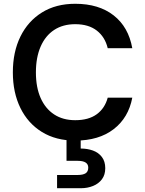

<svg xmlns="http://www.w3.org/2000/svg" viewBox="-20 -732 768 1016"><path d="M378 12Q276 12 202 -33.5Q128 -79 88 -160.5Q48 -242 48 -349Q48 -457 88 -538.5Q128 -620 202 -666Q276 -712 378 -712Q503 -712 581.5 -650.5Q660 -589 680 -477H550Q536 -536 492.5 -570Q449 -604 378 -604Q313 -604 266.5 -573.5Q220 -543 195 -485.5Q170 -428 170 -349Q170 -270 195 -213.5Q220 -157 266.5 -126.5Q313 -96 378 -96Q449 -96 492 -127.5Q535 -159 550 -215H680Q660 -109 581.5 -48.5Q503 12 378 12ZM282 264V194H390Q419 194 433 185Q447 176 447 155Q447 137 433 128Q419 119 390 119H332V-5H407V54Q442 54 471.5 64.5Q501 75 519 98.5Q537 122 537 158Q537 193 519.5 216.5Q502 240 472.5 252Q443 264 408 264Z"/></svg>

Font: DM Sans 11pt SemiBold
Style: Regular
Weight: 600
Version: Version 4.004;gftools[0.9.30]